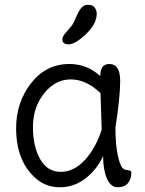

<svg xmlns="http://www.w3.org/2000/svg" viewBox="-20 -780 611 810"><path d="M467 -242Q467 -167 478 -119.5Q489 -72 504 -66Q510 -63 518.5 -62Q527 -61 530.5 -59Q534 -57 534 -51Q534 -24 519.5 -7Q505 10 476 10Q447 10 431 -27Q415 -64 415 -122Q390 -66 341.5 -28Q293 10 232.5 10Q172 10 128 -30Q48 -103 48 -239Q48 -348 111 -429Q174 -510 273 -510Q348 -510 403 -459Q403 -510 441 -510Q487 -510 487 -439.5Q487 -369 467 -242ZM409 -233 404 -387Q344 -445 278.5 -445Q213 -445 166 -386Q119 -327 119 -244.5Q119 -162 149.5 -108.5Q180 -55 236 -55Q292 -55 338 -105Q384 -155 409 -233ZM388 -722Q388 -679 342.5 -636Q297 -593 270 -593Q243 -593 243 -614Q243 -626 259 -644Q275 -662 282.5 -671.5Q290 -681 300.5 -706.5Q311 -732 322.5 -746Q334 -760 352 -760Q370 -760 379 -748.5Q388 -737 388 -722Z"/></svg>

Font: Delius
Style: Regular
Weight: 400
Designer: Natalia Raices
Foundry: Natalia Raices
Version: Version 1.001